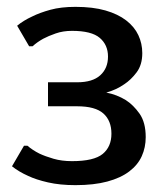

<svg xmlns="http://www.w3.org/2000/svg" viewBox="-20 -530 490 560"><path d="M200 -510Q251 -510 287.5 -499.5Q324 -489 348 -470.5Q372 -452 383.5 -427.5Q395 -403 395 -375Q395 -341 378.5 -319Q362 -297 342 -284Q319 -268 290 -260Q321 -254 347 -238Q369 -224 387 -198.5Q405 -173 405 -130Q405 -100 393.5 -74.5Q382 -49 357 -30Q332 -11 293 -0.5Q254 10 200 10Q155 10 120 2Q85 -6 62 -17Q35 -29 15 -45L50 -105H60Q75 -92 95 -82Q112 -74 136 -67Q160 -60 190 -60Q254 -60 279.5 -81Q305 -102 305 -140Q305 -178 281.5 -199Q258 -220 205 -220H120V-290H205Q250 -290 272.5 -310.5Q295 -331 295 -365Q295 -399 271 -419.5Q247 -440 190 -440Q164 -440 142.5 -432.5Q121 -425 106 -417Q88 -407 75 -395H65L30 -455Q48 -470 74 -482Q96 -493 127 -501.5Q158 -510 200 -510Z"/></svg>

Font: Scada
Style: Regular
Weight: 400
Designer: Jovanny Lemonad
Foundry: Jovanny Lemonad
Version: Version 3.005; ttfautohint (v0.91) -l 8 -r 50 -G 200 -x 0 -w